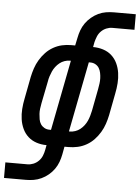

<svg xmlns="http://www.w3.org/2000/svg" viewBox="-117 -788 761 1045"><g transform="rotate(5 263.5 -265.0)"><path d="M65 210H-55V125H66Q82 125 98 118.5Q114 112 126.5 99.5Q139 87 145.5 71Q152 55 155 39L160 12Q131 12 105 3.5Q79 -5 59.5 -22.5Q40 -40 28.5 -64.5Q17 -89 13 -116.5Q9 -144 11 -172.5Q13 -201 19 -230L42 -350Q47 -374 55 -398Q63 -422 76.5 -444.5Q90 -467 108 -486Q126 -505 149 -518Q172 -531 196.5 -536.5Q221 -542 246 -542H268L277 -585Q281 -606 288.5 -626.5Q296 -647 309 -665.5Q322 -684 340 -699Q358 -714 378 -723.5Q398 -733 419.5 -736.5Q441 -740 462 -740H582V-655H461Q445 -655 429 -648.5Q413 -642 400.5 -629.5Q388 -617 381.5 -601Q375 -585 371 -569L366 -542Q395 -542 421.5 -533.5Q448 -525 467.5 -507.5Q487 -490 498.5 -465.5Q510 -441 514 -413.5Q518 -386 516 -357.5Q514 -329 508 -300L485 -180Q480 -156 472 -132Q464 -108 450.5 -85.5Q437 -63 419 -44Q401 -25 378 -12Q355 1 330 6.5Q305 12 280 12H258L250 55Q246 76 238.5 96.5Q231 117 218 135.5Q205 154 187 169Q169 184 148.5 193.5Q128 203 107 206.5Q86 210 65 210ZM168 -73H177L252 -457H246Q232 -457 217.5 -452Q203 -447 191 -437.5Q179 -428 169.5 -415.5Q160 -403 154 -389.5Q148 -376 143.5 -362Q139 -348 137 -334L113 -214Q110 -198 108 -183Q106 -168 107 -153.5Q108 -139 110.5 -124.5Q113 -110 120.5 -98.5Q128 -87 140.5 -80Q153 -73 168 -73ZM275 -73H281Q295 -73 309.5 -78Q324 -83 336 -92.5Q348 -102 357.5 -114.5Q367 -127 373 -140.5Q379 -154 383 -168Q387 -182 390 -196L413 -316Q416 -332 418 -347Q420 -362 419.5 -376.5Q419 -391 416 -405.5Q413 -420 406 -431.5Q399 -443 386.5 -450Q374 -457 359 -457H350Z"/></g></svg>

Font: Lode Dark Term
Style: Bold Italic
Weight: 700
Italic angle: -11°
Monospace: yes
Designer: Belleve Invis
Foundry: Belleve Invis
Version: Version 29.2.0